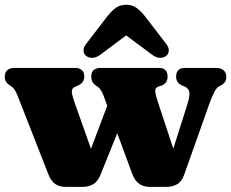

<svg xmlns="http://www.w3.org/2000/svg" viewBox="-20 -760 947 786"><path d="M320 5H247.5Q223 5 205.5 -7.2Q188 -19.5 177 -49L52.5 -367Q41 -396 29 -404.5L18 -412Q-0.5 -424.5 -0.5 -445.5Q-0.5 -482 41 -482H286Q325 -482 325 -446Q325 -421 298 -409L287.5 -405Q274 -398.5 274 -385.5Q274 -372.5 286 -338.5L352.5 -151L419 -327L404.5 -367Q394 -395 380 -405L372 -410Q353.5 -423.5 353.5 -446Q353.5 -482 392.5 -482H630.5Q666 -482 666 -445.5Q666 -420.5 642.5 -410L627.5 -405.5Q614.5 -399.5 615.5 -385.8Q616.5 -372 627.5 -339L689.5 -151.5L745.5 -328Q757.5 -365 755.2 -381.2Q753 -397.5 737.5 -405L726.5 -409.5Q701 -420.5 701 -445.5Q701 -482 737.5 -482H864.5Q884 -482 895.2 -472.2Q906.5 -462.5 906.5 -445.5Q906.5 -434 901.8 -425.8Q897 -417.5 884 -410L876.5 -406.5Q865.5 -399.5 856.8 -382.2Q848 -365 837.5 -336.5L733.5 -43.5Q723 -15 703.5 -5Q684 5 662.5 5H591.5Q567.5 5 549.5 -7.8Q531.5 -20.5 521 -49L460 -214.5L391 -43.5Q379 -15 360 -5Q341 5 320 5ZM662 -532.5Q652 -523.5 636 -523.2Q620 -523 603.5 -535.5L496.5 -615L390 -535.5Q373 -523 357 -523.2Q341 -523.5 331 -532.5Q322.5 -540 322 -553.5Q321.5 -567 335 -583.5L422 -696.5Q439 -717.5 455.8 -729Q472.5 -740.5 496.5 -740.5Q520.5 -740.5 537 -729Q553.5 -717.5 571 -696.5L658 -583.5Q671.5 -567 671 -553.5Q670.5 -540 662 -532.5Z"/></svg>

Font: Fraunces 9pt S050 Black
Style: Regular
Weight: 900
Version: Version 1.000; ttfautohint (v1.8.3)